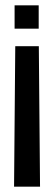

<svg xmlns="http://www.w3.org/2000/svg" viewBox="-20 -616 196 717"><path d="M37 -443.5 32.5 81H129.5L125 -443.5ZM34.5 -509H124.5V-596H34.5Z"/></svg>

Font: Anybody Condensed
Style: Regular
Weight: 400
Width: 3
Designer: Tyler Finck
Foundry: Etcetera Type Company
Version: Version 1.113;gftools[0.9.25]